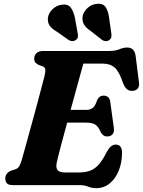

<svg xmlns="http://www.w3.org/2000/svg" viewBox="-20 -966 746 1002"><path d="M393.5 0H47Q23.5 0 15.5 -10Q7.5 -20 7.5 -35Q7.5 -49 15.8 -59.2Q24 -69.5 37 -75L60 -82.5Q72 -86.5 78.5 -95.8Q85 -105 92 -126Q95 -136.5 103.8 -167.8Q112.5 -199 124.5 -242.8Q136.5 -286.5 150 -335.5Q163.5 -384.5 176 -431.2Q188.5 -478 198.2 -515.2Q208 -552.5 213 -572Q218.5 -596 215.8 -606Q213 -616 203 -619.5L182 -627Q173.5 -631 166 -638.2Q158.5 -645.5 158.5 -659Q158.5 -677 170.2 -688.5Q182 -700 205 -700H550Q582 -700 603 -709Q624 -718 644 -718Q680.5 -718 687.5 -676.5L705 -538.5Q708.5 -518 700.5 -506.2Q692.5 -494.5 676.5 -492.5Q658 -489.5 644.5 -499Q631 -508.5 620.5 -536.5Q602.5 -591.5 579 -612.8Q555.5 -634 516 -634H415Q409.5 -614 399 -576.2Q388.5 -538.5 375.5 -490.8Q362.5 -443 348.5 -392.5H431Q450.5 -392.5 464 -402.8Q477.5 -413 487 -444Q498.5 -467 520 -467Q551.5 -467 555.5 -433.5L574 -299.5Q577.5 -276 567.2 -265Q557 -254 540.5 -254Q527 -253.5 518.5 -260.5Q510 -267.5 504.5 -278.5Q492.5 -307 476 -316.5Q459.5 -326 429.5 -326H330.5Q310.5 -253.5 295 -194.2Q279.5 -135 275.5 -114.5Q271 -91.5 280.2 -78.8Q289.5 -66 318 -66H392Q426.5 -66 451.2 -75.5Q476 -85 496.2 -108.2Q516.5 -131.5 537 -173Q558 -211.5 583.5 -211.5Q617.5 -211.5 617 -166.5Q616 -114.5 598.8 -73.2Q581.5 -32 551.5 -8Q521.5 16 481.5 16Q459.5 16 440 8Q420.5 0 393.5 0ZM549.5 -872.5 561 -791.5Q562.5 -780.5 560.8 -772Q559 -763.5 549.5 -756.5Q541 -750.5 530.8 -751.2Q520.5 -752 513 -757.5L453 -804.5Q428 -821.5 418 -839Q408 -856.5 411 -880.5Q415.5 -904.5 436.5 -924Q457.5 -943.5 486 -946Q518.5 -949 531.8 -928.2Q545 -907.5 549.5 -872.5ZM371 -872.5 385.5 -792.5Q387.5 -782.5 386.5 -773.8Q385.5 -765 376.5 -758Q368.5 -751.5 358 -751.5Q347.5 -751.5 339.5 -756.5L277 -800.5Q250.5 -816 239.2 -832.2Q228 -848.5 230 -872.5Q233 -896.5 253 -916.8Q273 -937 301.5 -941.5Q334.5 -946 349.2 -926.5Q364 -907 371 -872.5Z"/></svg>

Font: Fraunces 9pt S050
Style: Bold Italic
Weight: 700
Italic angle: -16°
Version: Version 1.000; ttfautohint (v1.8.3)